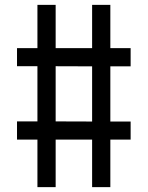

<svg xmlns="http://www.w3.org/2000/svg" viewBox="-20 -770 608 790"><path d="M517.5 -497H434V-270H517.5V-195.5H434V0H359V-195.5H209V0H134V-195.5H50V-270.5H134V-497.5H50V-572H134V-750H209V-572H359V-750H434V-572H517.5ZM359 -270V-497L209 -497.5V-270.5Z"/></svg>

Font: Mohave
Style: Regular
Weight: 400
Designer: Gumpita Rahayu
Foundry: Tokotype
Version: Version 2.003; ttfautohint (v1.8.3)